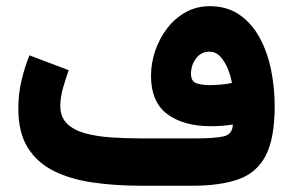

<svg xmlns="http://www.w3.org/2000/svg" viewBox="-20 -594 936 614"><path d="M724.6 -195.8Q690.9 -190.4 653.8 -190.4Q566.9 -190.4 514.9 -229.2Q462.9 -268.1 462.9 -351.6Q462.9 -392.1 476.3 -431.4Q489.7 -470.7 514.4 -503.2Q539.1 -535.6 573.7 -554.9Q608.4 -574.2 650.9 -574.2Q706.5 -574.2 746.1 -546.6Q785.6 -519 810.5 -473.1Q835.4 -427.2 846.9 -370.4Q858.4 -313.5 858.4 -254.9Q858.4 -152.3 830.1 -97.2Q801.8 -42 743.4 -21Q685.1 0 594.7 0H432.1Q349.1 0 277.6 -10.3Q206.1 -20.5 152.3 -47.1Q98.6 -73.7 68.6 -122.1Q38.6 -170.4 38.6 -247.1Q38.6 -293.5 48.8 -336.9Q59.1 -380.4 74.2 -417L199.7 -369.6Q191.4 -346.2 182.1 -314.9Q172.9 -283.7 172.9 -254.9Q172.9 -219.7 194.3 -198.7Q215.8 -177.7 252.4 -167.7Q289.1 -157.7 335.4 -154.5Q381.8 -151.4 432.1 -151.4H605.5Q663.6 -151.4 693.6 -157.5Q723.6 -163.6 724.6 -195.8ZM649.9 -321.8Q668 -321.8 686.3 -323.5Q704.6 -325.2 721.7 -328.6Q718.3 -349.6 709 -372.8Q699.7 -396 685.1 -412.4Q670.4 -428.7 649.9 -428.7Q622.6 -428.7 606.7 -407Q590.8 -385.3 590.8 -357.9Q590.8 -333.5 608.6 -327.6Q626.5 -321.8 649.9 -321.8Z"/></svg>

Font: Vazirmatn FD Black
Style: Regular
Weight: 900
Designer: Saber Rastikerdar
Foundry: Saber Rastikerdar
Version: Version 33.003